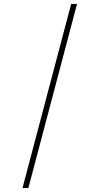

<svg xmlns="http://www.w3.org/2000/svg" viewBox="-20 -820 502 982"><path d="M95 142 344 -800H374L125 142Z"/></svg>

Font: Trispace SemiExpanded Thin
Style: Regular
Weight: 100
Width: 6
Designer: Tyler Finck
Foundry: Etcetera Type Company
Version: Version 1.210; ttfautohint (v1.8.3)